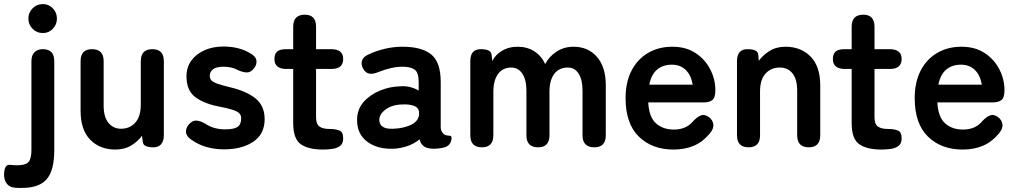

<svg xmlns="http://www.w3.org/2000/svg" viewBox="-86 -722 4988 941"><path d="M22 199Q14 199 5.5 199Q-3 199 -13 198Q-39 196 -52.5 178.5Q-66 161 -66 135Q-66 81 -35 86Q-27 87 -18.5 87.5Q-10 88 -2 88Q40 88 54 71.5Q68 55 68 14V-422Q68 -451 83 -466Q98 -481 124 -481Q180 -481 180 -422V14Q180 113 143 156Q106 199 22 199ZM124 -560Q94 -560 73.5 -581Q53 -602 53 -631Q53 -660 73.5 -681Q94 -702 124 -702Q153 -702 173 -681Q193 -660 193 -631Q193 -602 173 -581Q153 -560 124 -560Z M479 11Q404 11 356.5 -37Q309 -85 309 -179V-422Q309 -481 365 -481Q422 -481 422 -422V-204Q422 -149 445.5 -120Q469 -91 507 -91Q550 -91 577 -121Q604 -151 604 -209V-422Q604 -481 661 -481Q717 -481 717 -422V-59Q717 -31 704 -15.5Q691 0 666 0Q616 0 614 -26L610 -57Q591 -30 558 -9.5Q525 11 479 11Z M1012 10Q967 10 926.5 -1.5Q886 -13 852 -37Q827 -54 825.5 -74.5Q824 -95 841 -114Q858 -132 876.5 -131Q895 -130 920 -116Q960 -88 1018 -88Q1059 -88 1077.5 -99.5Q1096 -111 1096 -142Q1096 -157 1087 -166.5Q1078 -176 1053.5 -184Q1029 -192 982 -201Q912 -215 870 -247Q828 -279 828 -348Q828 -393 852 -425.5Q876 -458 917 -476Q958 -494 1008 -494Q1086 -494 1140 -461Q1167 -447 1170.5 -426.5Q1174 -406 1159 -387Q1143 -367 1124.5 -367Q1106 -367 1081 -378Q1065 -387 1047.5 -391Q1030 -395 1010 -395Q973 -395 957.5 -382Q942 -369 942 -351Q942 -338 949.5 -329Q957 -320 979 -312Q1001 -304 1043 -294Q1123 -275 1167 -239Q1211 -203 1211 -138Q1211 -65 1155.5 -27.5Q1100 10 1012 10Z M1497 11Q1426 11 1388.5 -15Q1351 -41 1351 -119V-384H1318Q1259 -384 1259 -433Q1259 -456 1271.5 -468.5Q1284 -481 1317 -481H1351V-591Q1351 -650 1408 -650Q1463 -650 1463 -591V-481H1537Q1596 -481 1596 -433Q1596 -384 1538 -384H1463V-148Q1463 -114 1479.5 -102Q1496 -90 1527 -90Q1559 -90 1577.5 -82.5Q1596 -75 1596 -44Q1596 -19 1581.5 -7.5Q1567 4 1544.5 7.5Q1522 11 1497 11Z M1843 7Q1765 10 1714.5 -27Q1664 -64 1664 -134Q1664 -185 1695 -221Q1726 -257 1775 -277.5Q1824 -298 1876 -299Q1902 -301 1925 -295Q1948 -289 1966 -278V-320Q1966 -367 1946 -381Q1926 -395 1887 -395Q1859 -395 1828.5 -388Q1798 -381 1769 -369Q1743 -358 1724.5 -361Q1706 -364 1694 -385Q1682 -406 1688.5 -425.5Q1695 -445 1722 -456Q1758 -473 1800.5 -483Q1843 -493 1887 -493Q1980 -493 2027 -455.5Q2074 -418 2074 -320V-99Q2074 -89 2076.5 -83Q2079 -77 2081 -74Q2090 -61 2100.5 -59Q2111 -57 2119 -56.5Q2127 -56 2127 -47Q2127 -29 2117.5 -16Q2108 -3 2086 2Q2063 7 2041 7Q2010 7 1993.5 -3.5Q1977 -14 1970 -39Q1945 -18 1912 -6.5Q1879 5 1843 7ZM1841 -91Q1897 -93 1933.5 -113Q1970 -133 1968 -170Q1967 -194 1943.5 -203Q1920 -212 1885 -210Q1836 -209 1804 -185.5Q1772 -162 1773 -133Q1775 -88 1841 -91Z M2276 0Q2219 0 2219 -59V-422Q2219 -481 2270 -481Q2320 -481 2323 -455L2327 -423Q2341 -453 2374 -473Q2407 -493 2450 -493Q2497 -493 2532 -471Q2567 -449 2586 -408Q2605 -445 2641.5 -469Q2678 -493 2725 -493Q2796 -493 2839.5 -443.5Q2883 -394 2883 -304V-59Q2883 0 2827 0Q2769 0 2769 -59V-278Q2769 -331 2750 -361Q2731 -391 2697 -391Q2654 -391 2630.5 -360Q2607 -329 2607 -272V-59Q2607 0 2551 0Q2494 0 2494 -59V-278Q2494 -331 2474 -361Q2454 -391 2420 -391Q2378 -391 2355 -359.5Q2332 -328 2332 -272V-59Q2332 0 2276 0Z M3215 11Q3110 11 3045 -52.5Q2980 -116 2980 -241Q2980 -319 3009 -375.5Q3038 -432 3090 -462.5Q3142 -493 3209 -493Q3276 -493 3323 -462Q3370 -431 3395 -382Q3420 -333 3420 -280Q3420 -243 3405 -231.5Q3390 -220 3361 -220H3091Q3095 -148 3129 -117.5Q3163 -87 3217 -87Q3278 -87 3312 -129Q3332 -150 3349.5 -156.5Q3367 -163 3387 -149Q3407 -135 3410 -113Q3413 -91 3392 -67Q3358 -26 3314 -7.5Q3270 11 3215 11ZM3096 -307H3309Q3301 -354 3274.5 -379.5Q3248 -405 3207 -405Q3163 -405 3134.5 -381Q3106 -357 3096 -307Z M3583 0Q3526 0 3526 -59V-422Q3526 -481 3577 -481Q3628 -481 3630 -455L3633 -424Q3653 -452 3686 -472.5Q3719 -493 3764 -493Q3839 -493 3886.5 -445Q3934 -397 3934 -304V-59Q3934 0 3878 0Q3821 0 3821 -59V-277Q3821 -334 3798 -362.5Q3775 -391 3736 -391Q3693 -391 3666 -361.5Q3639 -332 3639 -274V-59Q3639 0 3583 0Z M4234 11Q4163 11 4125.5 -15Q4088 -41 4088 -119V-384H4055Q3996 -384 3996 -433Q3996 -456 4008.5 -468.5Q4021 -481 4054 -481H4088V-591Q4088 -650 4145 -650Q4200 -650 4200 -591V-481H4274Q4333 -481 4333 -433Q4333 -384 4275 -384H4200V-148Q4200 -114 4216.5 -102Q4233 -90 4264 -90Q4296 -90 4314.5 -82.5Q4333 -75 4333 -44Q4333 -19 4318.5 -7.5Q4304 4 4281.5 7.5Q4259 11 4234 11Z M4632 11Q4527 11 4462 -52.5Q4397 -116 4397 -241Q4397 -319 4426 -375.5Q4455 -432 4507 -462.5Q4559 -493 4626 -493Q4693 -493 4740 -462Q4787 -431 4812 -382Q4837 -333 4837 -280Q4837 -243 4822 -231.5Q4807 -220 4778 -220H4508Q4512 -148 4546 -117.5Q4580 -87 4634 -87Q4695 -87 4729 -129Q4749 -150 4766.5 -156.5Q4784 -163 4804 -149Q4824 -135 4827 -113Q4830 -91 4809 -67Q4775 -26 4731 -7.5Q4687 11 4632 11ZM4513 -307H4726Q4718 -354 4691.5 -379.5Q4665 -405 4624 -405Q4580 -405 4551.5 -381Q4523 -357 4513 -307Z"/></svg>

Font: Zen Maru Gothic
Style: Bold
Weight: 700
Designer: Yoshimichi Ohira
Foundry: Positype
Version: Version 1.001